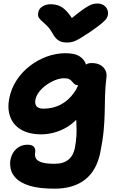

<svg xmlns="http://www.w3.org/2000/svg" viewBox="-20 -829 688 1105"><path d="M294 256.8Q203.8 256.8 150.5 240Q97.2 223.2 72.1 197Q47 170.8 41.4 142.2Q35.8 113.6 40.2 90.2Q48 50.8 74.6 27.3Q101.2 3.8 137.4 3.8Q168 3.8 177 18.6Q186 33.4 182.2 51Q178.8 68.4 186.9 83Q195 97.6 220.5 105.6Q246 113.6 294.2 113.6Q345.2 113.6 373.8 89.9Q402.4 66.2 411 22.4Q418.2 -16 419.8 -46.7Q421.4 -77.4 420.1 -105.8Q418.8 -134.2 417.6 -165.4Q416.4 -196.6 419.8 -235.2L477 -226.6Q455.6 -178.4 424.3 -145.3Q393 -112.2 357.3 -92.7Q321.6 -73.2 285.6 -64.5Q249.6 -55.8 218 -55.8Q148.2 -55.8 102.6 -82.2Q57 -108.6 39.2 -155.6Q21.4 -202.6 33.4 -263Q44.8 -320.8 76.4 -368.5Q108 -416.2 153.2 -450.6Q198.4 -485 250.8 -503.9Q303.2 -522.8 356.8 -522.8Q411.4 -522.8 439.4 -503.9Q467.4 -485 475.4 -455.8Q483.4 -426.6 476.8 -395.4Q471.6 -370.2 457.3 -354.2Q443 -338.2 430.8 -338.2Q417.4 -338.2 409.9 -344.2Q402.4 -350.2 396 -358.5Q389.6 -366.8 379.3 -372.8Q369 -378.8 350 -378.8Q325.4 -378.8 298 -368Q270.6 -357.2 246.3 -339.7Q222 -322.2 205.4 -300.6Q188.8 -279 184.2 -257.2Q178.8 -231.6 190.2 -217.6Q201.6 -203.6 231.4 -203.6Q283 -203.6 327.5 -226Q372 -248.4 404.9 -293.9Q437.8 -339.4 451.4 -408Q457.6 -438.4 469.5 -452.3Q481.4 -466.2 506 -466.2Q537.8 -466.2 557.9 -454.5Q578 -442.8 586.8 -424.3Q595.6 -405.8 592.8 -386Q585.6 -326.6 584.5 -277Q583.4 -227.4 582.5 -179.5Q581.6 -131.6 576.5 -76.9Q571.4 -22.2 557.2 48.6Q535.8 153.4 469 205.1Q402.2 256.8 294 256.8ZM542 -808.6Q560.2 -808.6 574.3 -800.2Q588.4 -791.8 595.8 -777.8Q603.2 -763.8 601.4 -746.2Q600.2 -735.4 593.7 -724.2Q587.2 -713 565.3 -694.5Q543.4 -676 495.8 -643.2Q462.8 -621.6 441.4 -608.5Q420 -595.4 403 -589.8Q386 -584.2 366.2 -584.2Q335.4 -584.2 317.1 -596.2Q298.8 -608.2 284.8 -632.8Q268.6 -662.2 252.3 -678.6Q236 -695 222.8 -706Q209.6 -717 203.1 -728.3Q196.6 -739.6 200.4 -758.4Q204.6 -780 224.9 -792.3Q245.2 -804.6 271 -804.6Q300.2 -804.6 322.7 -794.8Q345.2 -785 367.1 -760.3Q389 -735.6 415.4 -691L354.4 -692.4Q405 -735.4 436.5 -759.1Q468 -782.8 487.1 -793.5Q506.2 -804.2 518.4 -806.4Q530.6 -808.6 542 -808.6Z"/></svg>

Font: Shantell Sans Light
Style: Italic
Weight: 300
Italic angle: -11°
Designer: Stephen Nixon, Anya Danilova, Shantell Martin
Foundry: Arrow Type
Version: Version 1.008;[ac192a2d6]